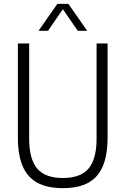

<svg xmlns="http://www.w3.org/2000/svg" viewBox="-20 -965 650 994"><path d="M72.5 -254.5V-740H131V-247Q131 -142 172.2 -92.8Q213.5 -43.5 305.5 -43.5Q397.5 -43.5 438.8 -92.8Q480 -142 480 -247V-740H537V-254.5Q537 -163.5 512.8 -105.5Q488.5 -47.5 437.5 -19.2Q386.5 9 305.5 9Q224.5 9 173 -19.2Q121.5 -47.5 97 -105.5Q72.5 -163.5 72.5 -254.5ZM431.5 -805.5H382.5L305.5 -917.5L228.5 -805.5H179.5L277 -945H334Z"/></svg>

Font: Encode Sans Condensed Light
Style: Regular
Weight: 300
Width: 3
Designer: Multiple Designers
Foundry: Impallari Type
Version: Version 2.000